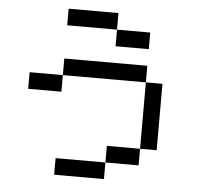

<svg xmlns="http://www.w3.org/2000/svg" viewBox="-56 -897 1112 960"><g transform="rotate(5 500.0 -416.5)"><path d="M666.7 -166.7V-83.3H500V-166.7ZM666.7 -583.3V-500H250V-583.3ZM666.7 -500H750V-166.7H666.7ZM666.7 -750V-666.7H500V-750ZM83.3 -416.7V-500H250V-416.7ZM250 0V-83.3H500V0ZM250 -750V-833.3H500V-750Z"/></g></svg>

Font: GalmuriMono11 Regular
Style: Regular
Weight: 400
Designer: Lee Minseo (quiple)
Version: Version 2.399;hotconv 1.1.1;makeotfexe 2.6.0 DEVELOPMENT